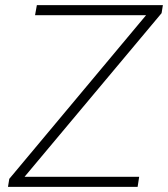

<svg xmlns="http://www.w3.org/2000/svg" viewBox="-20 -725 652 745"><path d="M11 0 16 -31 566 -689V-666H116L123 -705H612L607 -674L56 -16V-39H520L514 0Z"/></svg>

Font: Nunito Sans 12pt ExtraLight
Style: Italic
Weight: 200
Italic angle: -9°
Designer: Vernon Adams
Foundry: Vernon Adams
Version: Version 3.101;gftools[0.9.27]